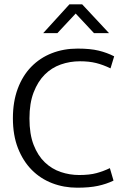

<svg xmlns="http://www.w3.org/2000/svg" viewBox="-20 -864 584 893"><path d="M348 -50Q397 -50 429.5 -59Q462 -68 491 -82L508 -24Q475 -8 435.5 0.5Q396 9 339 9Q277 9 222.5 -12Q168 -33 127.5 -74Q87 -115 63.5 -175Q40 -235 40 -314Q40 -391 62.5 -451.5Q85 -512 125.5 -553.5Q166 -595 221 -616.5Q276 -638 341 -638Q400 -638 439 -628.5Q478 -619 511 -602L494 -546Q459 -563 426.5 -571Q394 -579 352 -579Q305 -579 262.5 -564Q220 -549 188 -517Q156 -485 136.5 -434.5Q117 -384 117 -313Q117 -240 136.5 -190Q156 -140 188.5 -109Q221 -78 262.5 -64Q304 -50 348 -50ZM303 -844H362L487 -710H417L332 -801L247 -710H181Z"/></svg>

Font: Ek Mukta Light
Style: Regular
Weight: 300
Designer: Girish Dalvi and Yashodeep Gholap
Foundry: Ek Type
Version: Version 2.538;PS 1.002;hotconv 16.6.51;makeotf.lib2.5.65220;